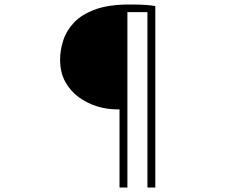

<svg xmlns="http://www.w3.org/2000/svg" viewBox="-20 -775 1040 853"><path d="M501 -289Q456 -289 411.5 -302.5Q367 -316 329.5 -343.5Q292 -371 269.5 -412.5Q247 -454 247 -510Q247 -552 261 -595.5Q275 -639 309 -675Q343 -711 403 -733Q463 -755 555 -755Q604 -755 629.5 -753Q655 -751 670 -748V58H635V-721H546V58H511V-289Z"/></svg>

Font: Noto Sans TC Thin Thin
Style: Regular
Weight: 250
Version: Version 2.004-H2;hotconv 1.0.118;makeotfexe 2.5.65603